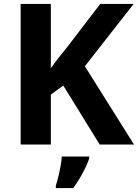

<svg xmlns="http://www.w3.org/2000/svg" viewBox="-20 -734 700 975"><path d="M660.5 0H486.2L301.5 -299.5L238.2 -253.8V0H84.8V-714H238.2V-387.6Q257.3 -414.9 279.1 -442.5Q301 -470.1 322.2 -496.2L489 -714H658.6L411 -397.5ZM433 71.2Q424.8 94.7 412.6 119.8Q400.4 144.8 385.4 170.4Q370.4 195.9 351.8 221H263.6V207.8Q270.3 188.3 276.7 161.5Q283.1 134.7 287.9 107.8Q292.8 80.8 293.6 61H433Z"/></svg>

Font: Noto Sans Khmer
Style: Regular
Weight: 400
Designer: Danh Hong and the Monotype Design Team
Foundry: Monotype Imaging Inc.
Version: Version 2.003